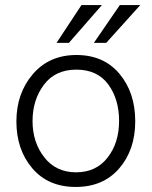

<svg xmlns="http://www.w3.org/2000/svg" viewBox="-20 -732 601 761"><path d="M253 -562H204L303 -712H384ZM401 -562H352L455 -712H536ZM282.5 -456Q199 -456 154 -396Q109 -336 109 -252Q109 -168 155.5 -108.5Q202 -49 281.5 -49Q361 -49 406.5 -107.5Q452 -166 452 -252.5Q452 -339 409 -397.5Q366 -456 282.5 -456ZM283 -514Q391 -514 453.5 -439.5Q516 -365 516 -251.5Q516 -138 452.5 -64.5Q389 9 280 9Q171 9 108 -65Q45 -139 45 -250.5Q45 -362 110 -438Q175 -514 283 -514Z"/></svg>

Font: Hind Kochi Light
Style: Regular
Weight: 300
Designer: Dhruvi Tolia
Foundry: Indian Type Foundry
Version: Version 0.702;PS 1.0;hotconv 1.0.81;makeotf.lib2.5.63406